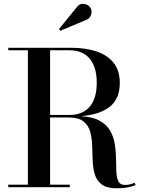

<svg xmlns="http://www.w3.org/2000/svg" viewBox="-20 -1007 768 1033"><path d="M440.5 -898.5 305 -841.5 297.5 -850.5 391 -966Q408.5 -990 432.5 -986Q456.5 -982 466 -966Q477 -949 469.8 -927.2Q462.5 -905.5 440.5 -898.5ZM24.5 -13.5H130V-736.5H24.5V-750H362.5Q441 -750 500 -730Q559 -710 591.8 -668.2Q624.5 -626.5 624.5 -561.5Q624.5 -474.5 569.8 -432Q515 -389.5 414 -382Q479 -378.5 517 -357Q555 -335.5 573.5 -302.2Q592 -269 598 -230Q604 -191 604.2 -152.8Q604.5 -114.5 606 -82.5Q607.5 -50.5 617 -31.2Q626.5 -12 652 -12Q667.5 -12 680.8 -15.5Q694 -19 704.5 -24L709.5 -11.5Q697.5 -5 670.5 0.5Q643.5 6 607.5 6Q554 6 527 -14.8Q500 -35.5 490 -69.2Q480 -103 478.5 -143.8Q477 -184.5 475.8 -225Q474.5 -265.5 464.8 -299.5Q455 -333.5 428.5 -354.2Q402 -375 349.5 -375H249.5V-13.5H355.5V0H24.5ZM352.5 -736.5H249.5V-388.5H352.5Q424.5 -388.5 462.5 -432.8Q500.5 -477 500.5 -561.5Q500.5 -646.5 462.5 -691.5Q424.5 -736.5 352.5 -736.5Z"/></svg>

Font: Bodoni* 16 Medium
Style: Regular
Weight: 500
Version: Version 2.2